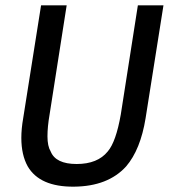

<svg xmlns="http://www.w3.org/2000/svg" viewBox="-20 -688 648 720"><path d="M60 -171Q60 -205 67 -245L134 -668H230L166 -259Q158 -213 158 -176.5Q158 -140 170 -120Q189 -73 267.5 -73Q346 -73 384 -120Q415 -156 433 -259L497 -668H593L526 -245Q507 -127 453 -64Q385 11 257 12Q129 13 84 -64Q60 -107 60 -171Z"/></svg>

Font: Rambla
Style: Italic
Weight: 400
Italic angle: -12°
Designer: Martin Sommaruga
Foundry: Martin Sommaruga
Version: Version 1.001